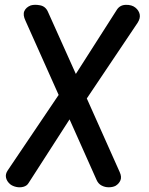

<svg xmlns="http://www.w3.org/2000/svg" viewBox="-20 -793 629 813"><path d="M23 -13Q9 -25 5.5 -40.5Q2 -56 13 -72L260 -438L275 -439L475 -752Q488 -772 513 -772.5Q538 -773 553 -761Q568 -749 571.5 -732.5Q575 -716 563 -697L322 -338H307L101 -18Q94 -6 79 -2Q64 2 48.5 -1.5Q33 -5 23 -13ZM469 -6Q457 0 440.5 0Q424 0 410 -7.5Q396 -15 389 -31L248 -347L88 -705Q76 -730 83 -746Q90 -762 110 -770Q127 -775 150 -770.5Q173 -766 183 -743L324 -429L487 -64Q496 -44 490 -29.5Q484 -15 469 -6Z"/></svg>

Font: Edu SA Beginner SemiBold
Style: Regular
Weight: 600
Version: Version 1.003